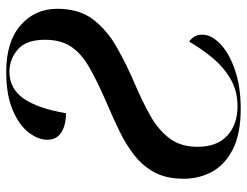

<svg xmlns="http://www.w3.org/2000/svg" viewBox="-106 -658 774 601"><g transform="rotate(-90 280.5 -357.0)"><path d="M241 10Q163 10 114.5 -14.5Q66 -39 44 -79.5Q22 -120 22 -169Q22 -222 41.5 -259Q61 -296 95.5 -323Q130 -350 174 -371Q218 -392 267 -413Q329 -440 371.5 -464.5Q414 -489 435.5 -521Q457 -553 457 -603Q457 -662 426.5 -688Q396 -714 357 -714Q304 -714 273 -669.5Q242 -625 227 -537Q190 -537 167 -551.5Q144 -566 144 -596Q144 -624 167 -654Q190 -684 237.5 -704Q285 -724 357 -724Q451 -724 502.5 -679Q554 -634 554 -564Q554 -496 521 -452.5Q488 -409 434.5 -378.5Q381 -348 318 -321Q264 -298 219.5 -273Q175 -248 148.5 -213Q122 -178 122 -125Q122 -64 157 -32Q192 0 249 0Q297 0 334.5 -22Q372 -44 400.5 -78.5Q429 -113 451 -151Q459 -147 466 -136.5Q473 -126 473 -110Q473 -82 444 -54Q415 -26 362.5 -8Q310 10 241 10Z"/></g></svg>

Font: Noto Serif Display Medium
Style: Italic
Weight: 500
Italic angle: -12°
Designer: Monotype Design Team
Foundry: Monotype Imaging Inc.
Version: Version 2.009